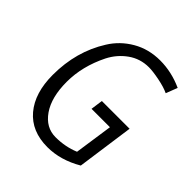

<svg xmlns="http://www.w3.org/2000/svg" viewBox="-196 -839 974 974"><g transform="rotate(45 291.0 -352.0)"><path d="M300 6Q186 6 123 -68.5Q60 -143 60 -273Q60 -441 142 -571Q181 -634 246.5 -672Q312 -710 394 -710Q476 -710 555 -674L531 -612Q502 -626 454 -635.5Q406 -645 378 -645Q316 -645 267 -610Q218 -575 190 -520Q135 -409 135 -298Q135 -187 179.5 -123Q224 -59 293.5 -59Q363 -59 423 -84L453 -290H321L330 -355H529L486 -48Q394 6 300 6Z"/></g></svg>

Font: Gudea
Style: Italic
Weight: 400
Version: Version 1.002